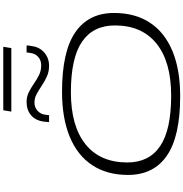

<svg xmlns="http://www.w3.org/2000/svg" viewBox="6 -1114 1118 1170"><g transform="rotate(-90 565.0 -529.0)"><path d="M564 10Q319 10 201.5 -71Q84 -152 84 -308Q84 -436 143.5 -526Q203 -616 316.5 -663Q430 -710 591 -710Q836 -710 953.5 -629Q1071 -548 1071 -393Q1071 -264 1011.5 -174Q952 -84 838.5 -37Q725 10 564 10ZM567 -45Q773 -45 884 -134Q995 -223 995 -388Q995 -520 896 -588Q797 -656 588 -656Q382 -656 271 -567Q160 -478 160 -312Q160 -180 259 -112.5Q358 -45 567 -45ZM406 -789Q406 -792 405.5 -789Q405 -786 405 -784.5Q405 -783 406 -790Q406 -793 407 -801Q408 -809 409 -822Q416 -872 448 -899Q480 -926 529 -926Q561 -926 588 -912.5Q615 -899 640 -881.5Q665 -864 692 -850.5Q719 -837 752 -837Q783 -837 803.5 -855.5Q824 -874 827 -902Q830 -916 830 -919Q830 -922 830 -926H873Q873 -919 872.5 -914Q872 -909 869 -893Q863 -847 829.5 -818Q796 -789 749 -789Q713 -789 683.5 -802.5Q654 -816 628 -833.5Q602 -851 577 -864.5Q552 -878 525 -878Q497 -878 476 -860Q455 -842 451 -813Q449 -797 448 -789Q447 -778 447 -779.5Q447 -781 447.5 -786Q448 -791 448 -789ZM406 -790 405 -786Q406 -788 406 -790ZM470 -1019 478 -1068H865L857 -1019Z"/></g></svg>

Font: Georama ExtraExtended Light
Style: Italic
Weight: 300
Width: 8
Italic angle: -9°
Designer: Jean-Baptiste Levee
Foundry: Production Type
Version: Version 1.000